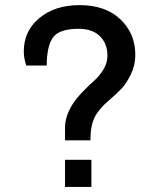

<svg xmlns="http://www.w3.org/2000/svg" viewBox="-20 -740 602 760"><path d="M337.9 -184.6H237.3V-234.4Q237.3 -277.3 264.6 -323.2Q280.3 -348.6 306.6 -376Q333 -403.3 353.5 -421.4Q374 -439.5 389.6 -465.3Q405.3 -491.2 405.3 -519.5Q405.3 -567.4 375.5 -596.7Q345.7 -626 291 -626Q213.9 -626 189.5 -591.3Q165 -556.6 165 -480.5H84Q74.2 -508.8 74.2 -537.1Q74.2 -617.2 135.7 -668.5Q197.3 -719.7 294.9 -719.7Q397.5 -719.7 456.5 -663.6Q515.6 -607.4 515.6 -522.5Q515.6 -481.4 498 -445.8Q480.5 -410.2 462.4 -390.6Q444.3 -371.1 410.2 -341.8Q370.1 -307.6 354 -274.4Q337.9 -241.2 337.9 -184.6ZM341.8 0H237.3V-107.4H341.8Z"/></svg>

Font: Druckschrift BY WOK
Style: Medium
Weight: 400
Version: Version 001.000